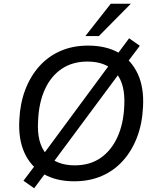

<svg xmlns="http://www.w3.org/2000/svg" viewBox="-20 -957 830 1023"><path d="M375 9Q280 9 212 -30Q144 -69 110.5 -142.5Q77 -216 83 -319Q87 -406 114.5 -478.5Q142 -551 189.5 -604Q237 -657 302.5 -685.5Q368 -714 449 -714Q546 -714 613 -675.5Q680 -637 714 -563.5Q748 -490 742 -387Q738 -299 710.5 -226.5Q683 -154 635.5 -101Q588 -48 522.5 -19.5Q457 9 375 9ZM378 -76Q459 -76 516 -115.5Q573 -155 605.5 -226Q638 -297 642 -391Q649 -510 597 -569.5Q545 -629 446 -629Q366 -629 308.5 -590Q251 -551 219 -480.5Q187 -410 183 -315Q175 -195 227.5 -135.5Q280 -76 378 -76ZM162 46 105 6 179 -92 211 -135 564 -613 595 -655 668 -753 725 -713 651 -615 620 -572 266 -95 235 -52ZM435 -765 570 -937H677L507 -765Z"/></svg>

Font: Nunito Sans 10pt Medium
Style: Italic
Weight: 500
Italic angle: -9°
Designer: Vernon Adams
Foundry: Vernon Adams
Version: Version 3.101;gftools[0.9.27]